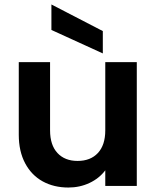

<svg xmlns="http://www.w3.org/2000/svg" viewBox="-20 -832 701 859"><path d="M592 -554V0H451V-70Q424 -34 380.5 -13.5Q337 7 286 7Q221 7 171 -20.5Q121 -48 92.5 -101.5Q64 -155 64 -229V-554H204V-249Q204 -183 237 -147.5Q270 -112 327 -112Q385 -112 418 -147.5Q451 -183 451 -249V-554ZM440 -693V-593L210 -698V-812Z"/></svg>

Font: MSTAGE SemiBold
Style: Regular
Weight: 600
Designer: Ninad Kale (Devanagari), Jonny Pinhorn (Latin)
Foundry: Indian Type Foundry
Version: 4.004